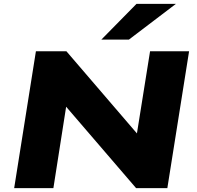

<svg xmlns="http://www.w3.org/2000/svg" viewBox="-20 -969 1014 989"><path d="M53 0 165 -705H322L698 -267H683L753 -705H954L842 0H681L308 -434H323L255 0ZM502 -765 683 -949H886L644 -765Z"/></svg>

Font: Nunito Sans 10pt Expanded Black
Style: Italic
Weight: 900
Width: 7
Italic angle: -9°
Designer: Vernon Adams
Foundry: Vernon Adams
Version: Version 3.101;gftools[0.9.27]